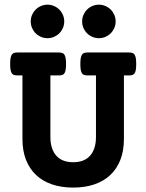

<svg xmlns="http://www.w3.org/2000/svg" viewBox="-20 -809 640 839"><path d="M55.2 -479.5Q46.9 -479.5 41 -481.4Q35.2 -483.4 31.5 -488.8Q27.8 -494.1 26.1 -503.9Q24.4 -513.7 24.4 -529.3Q24.4 -544.9 26.1 -554.7Q27.8 -564.5 31.5 -570.1Q35.2 -575.7 41 -577.6Q46.9 -579.6 55.2 -579.6H237.8Q246.1 -579.6 252 -577.6Q257.8 -575.7 261.5 -570.1Q265.1 -564.5 266.8 -554.7Q268.6 -544.9 268.6 -529.3Q268.6 -513.7 266.8 -503.9Q265.1 -494.1 261.5 -488.8Q257.8 -483.4 252 -481.4Q246.1 -479.5 237.8 -479.5H200.2V-211.4Q200.2 -182.1 207.5 -161.1Q214.8 -140.1 228 -126.5Q241.2 -112.8 259.5 -106.4Q277.8 -100.1 299.8 -100.1Q321.8 -100.1 340.1 -106.4Q358.4 -112.8 371.6 -126.5Q384.8 -140.1 392.1 -161.1Q399.4 -182.1 399.4 -211.4V-479.5H361.8Q353.5 -479.5 347.7 -481.4Q341.8 -483.4 338.1 -488.8Q334.5 -494.1 332.8 -503.9Q331.1 -513.7 331.1 -529.3Q331.1 -544.9 332.8 -554.7Q334.5 -564.5 338.1 -570.1Q341.8 -575.7 347.7 -577.6Q353.5 -579.6 361.8 -579.6H544.4Q552.7 -579.6 558.6 -577.6Q564.5 -575.7 568.1 -570.1Q571.8 -564.5 573.5 -554.7Q575.2 -544.9 575.2 -529.3Q575.2 -513.7 573.5 -503.9Q571.8 -494.1 568.1 -488.8Q564.5 -483.4 558.6 -481.4Q552.7 -479.5 544.4 -479.5H521.5V-201.7Q521.5 -150.4 506.1 -110.8Q490.7 -71.3 461.9 -44.2Q433.1 -17.1 392.1 -3.2Q351.1 10.7 299.8 10.7Q248.5 10.7 207.5 -3.2Q166.5 -17.1 137.7 -44.2Q108.9 -71.3 93.5 -110.8Q78.1 -150.4 78.1 -201.7V-479.5ZM114.3 -715.3Q114.3 -730.5 120.1 -743.9Q126 -757.3 135.7 -767.1Q145.5 -776.9 158.9 -782.7Q172.4 -788.6 187.5 -788.6Q202.6 -788.6 216.1 -782.7Q229.5 -776.9 239.3 -767.1Q249 -757.3 254.9 -743.9Q260.7 -730.5 260.7 -715.3Q260.7 -700.2 254.9 -686.8Q249 -673.3 239.3 -663.6Q229.5 -653.8 216.1 -647.9Q202.6 -642.1 187.5 -642.1Q172.4 -642.1 158.9 -647.9Q145.5 -653.8 135.7 -663.6Q126 -673.3 120.1 -686.8Q114.3 -700.2 114.3 -715.3ZM338.9 -715.3Q338.9 -730.5 344.7 -743.9Q350.6 -757.3 360.4 -767.1Q370.1 -776.9 383.5 -782.7Q397 -788.6 412.1 -788.6Q427.2 -788.6 440.7 -782.7Q454.1 -776.9 463.9 -767.1Q473.6 -757.3 479.5 -743.9Q485.4 -730.5 485.4 -715.3Q485.4 -700.2 479.5 -686.8Q473.6 -673.3 463.9 -663.6Q454.1 -653.8 440.7 -647.9Q427.2 -642.1 412.1 -642.1Q397 -642.1 383.5 -647.9Q370.1 -653.8 360.4 -663.6Q350.6 -673.3 344.7 -686.8Q338.9 -700.2 338.9 -715.3Z"/></svg>

Font: Courier Prime
Style: Bold
Weight: 700
Monospace: yes
Designer: Alan Dague-Greene
Foundry: Quote-Unquote Apps
Version: Version 1.202